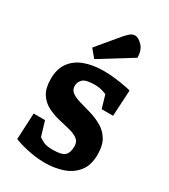

<svg xmlns="http://www.w3.org/2000/svg" viewBox="-184 -818 808 920"><g transform="rotate(30 220.0 -358.5)"><path d="M52 -164H115L139 -84Q146 -78 164 -68.5Q182 -59 216 -59Q267 -59 283.5 -74.5Q300 -90 300 -126Q300 -152 281 -165Q262 -178 232.5 -185Q203 -192 170 -200Q137 -208 107.5 -223.5Q78 -239 59 -268.5Q40 -298 40 -350Q40 -404 65.5 -439.5Q91 -475 136.5 -492Q182 -509 243 -509Q274 -509 306 -505Q338 -501 362 -496.5Q386 -492 395 -489L387 -345H324L303 -416Q303 -416 294.5 -419.5Q286 -423 271 -426.5Q256 -430 237 -430Q188 -430 172 -414.5Q156 -399 156 -378Q156 -354 175 -341.5Q194 -329 223.5 -321Q253 -313 286 -303Q319 -293 348.5 -276Q378 -259 397 -228.5Q416 -198 416 -147Q416 -86 386.5 -50.5Q357 -15 311.5 -0.5Q266 14 218 14Q180 14 144.5 8Q109 2 82 -6Q55 -14 45 -19ZM137 -578 233 -693Q244 -706 257.5 -718.5Q271 -731 287 -731Q305 -731 327 -708.5Q349 -686 349 -644L173 -535Z"/></g></svg>

Font: Faustina VF Beta
Style: Regular
Weight: 400
Designer: Alfonso Garcia
Foundry: Omnibus-Type
Version: Version 1.006